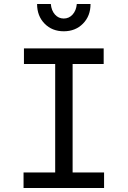

<svg xmlns="http://www.w3.org/2000/svg" viewBox="-20 -943 640 963"><path d="M98.1 0V-78.1H256.8V-622.1H100.1V-700.2H500V-622.1H344.2V-78.1H502V0ZM234.9 -922.9Q237.8 -890.1 255.6 -870.1Q273.4 -850.1 299.8 -850.1Q326.2 -850.1 344.2 -870.1Q362.3 -890.1 365.2 -922.9H434.1Q434.1 -862.8 396.2 -824.5Q358.4 -786.1 299.8 -786.1Q241.2 -786.1 203.6 -824.5Q166 -862.8 166 -922.9Z"/></svg>

Font: CommitMono
Style: Regular
Weight: 400
Monospace: yes
Designer: Eigil Nikolajsen
Foundry: Eigil Nikolajsen
Version: Version 1.143